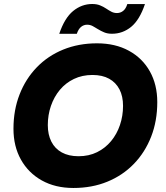

<svg xmlns="http://www.w3.org/2000/svg" viewBox="-20 -928 826 955"><path d="M345.1 7Q255.1 7 188 -30.5Q121 -68 84 -134.3Q47 -200.5 47 -287.6Q47 -380.8 77.5 -458.6Q107.9 -536.4 163.2 -593.4Q218.4 -650.5 294.7 -681.5Q371 -712.5 462.1 -712.5Q553.7 -712.5 621.2 -675.5Q688.8 -638.5 725.5 -572.7Q762.3 -507 762.3 -419.9Q762.3 -326.3 731.8 -248.2Q701.3 -170.1 645.8 -112.8Q590.3 -55.5 514 -24.3Q437.8 7 345.1 7ZM370.6 -150.9Q422 -150.9 462.7 -171Q503.3 -191 532.4 -226Q561.5 -261.1 576.7 -306.3Q592 -351.5 592 -401.4Q592 -449.2 574.3 -483.4Q556.5 -517.7 522.8 -536.4Q489.1 -555.1 439.8 -555.1Q388.9 -555.1 347.7 -535.3Q306.5 -515.5 277.7 -481Q248.9 -446.4 233.3 -401.2Q217.8 -356 217.8 -305.7Q217.8 -258.4 235.5 -223.4Q253.3 -188.4 287.5 -169.7Q321.8 -150.9 370.6 -150.9ZM274.7 -759.9Q301.2 -838.5 343.8 -873.3Q386.4 -908.1 438.9 -908.1Q461 -908.1 477.6 -901.4Q494.3 -894.6 507.7 -885.6Q521 -876.6 533.9 -869.8Q546.7 -863.1 561.7 -863.1Q579.2 -863.1 592.7 -873.9Q606.2 -884.6 613.2 -907.7H701Q674.6 -829.2 632.5 -794.6Q590.4 -760.1 536.9 -760.1Q514.8 -760.1 498.1 -767.1Q481.5 -774.1 467.8 -782.6Q454.2 -791.1 441.4 -798.1Q428.5 -805.1 413.5 -805.1Q396.5 -805.1 383.3 -794.3Q370 -783.5 362 -759.9Z"/></svg>

Font: Poppins Variable
Style: Italic
Weight: 100
Italic angle: -10°
Designer: Jonny Pinhorn
Foundry: Indian Type Foundry
Version: Version 6.000